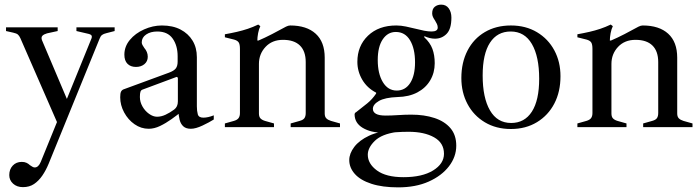

<svg xmlns="http://www.w3.org/2000/svg" viewBox="-20 -549 3023 829"><path d="M79 259Q53 259 36.5 244Q20 229 20 207Q20 182 35 166Q50 150 74 150Q86 150 94.5 154Q103 158 109 164Q115 168 120 171Q125 174 130 174Q146 174 156 150L226 -22L68 -384Q63 -395 57 -400Q51 -405 37 -408L6 -415V-431H229V-415L183 -405Q169 -401 163 -394.5Q157 -388 161 -376L281 -93H257L375 -383Q378 -391 375 -396Q372 -401 357 -404L310 -415V-431H475V-415L440 -406Q427 -403 420.5 -398Q414 -393 410 -382L190 158Q178 187 162.5 209.5Q147 232 127 245.5Q107 259 79 259Z M622 7Q589 7 561 -12.5Q533 -32 516 -63.5Q499 -95 499 -129Q499 -146 502.5 -153Q506 -160 513 -163L709 -235Q731 -243 739 -253.5Q747 -264 747 -283V-306Q747 -352 725.5 -382.5Q704 -413 659 -413Q630 -413 611 -400Q592 -387 592 -366Q592 -360 595.5 -354Q599 -348 603 -342Q610 -334 614 -324.5Q618 -315 618 -304Q618 -284 603.5 -272Q589 -260 567 -260Q544 -260 530.5 -273.5Q517 -287 517 -313Q517 -348 540.5 -376.5Q564 -405 602 -422Q640 -439 679 -439Q726 -439 759.5 -421.5Q793 -404 811.5 -373.5Q830 -343 830 -302V-90Q830 -70 834 -55.5Q838 -41 858 -41Q878 -41 903 -51V-33Q884 -21 854.5 -7Q825 7 804 7Q783 7 771.5 -3.5Q760 -14 755.5 -32Q751 -50 750 -73V-85L766 -69Q745 -52 720.5 -34.5Q696 -17 671 -5Q646 7 622 7ZM658 -45Q676 -45 694.5 -53.5Q713 -62 732 -76Q748 -88 748 -111V-211Q748 -214 745.5 -216Q743 -218 740 -216L595 -162Q589 -160 586.5 -153Q584 -146 584 -130Q584 -109 595 -89.5Q606 -70 623.5 -57.5Q641 -45 658 -45Z M1235 0V-16L1274 -27Q1289 -31 1294.5 -39Q1300 -47 1300 -61V-281Q1300 -328 1275 -352.5Q1250 -377 1202 -377Q1155 -377 1126.5 -346.5Q1098 -316 1098 -273L1074 -374H1096Q1122 -385 1155 -402Q1188 -419 1215 -434Q1225 -439 1233 -439Q1304 -439 1343 -403.5Q1382 -368 1382 -300V-59Q1382 -45 1389 -38Q1396 -31 1409 -27L1448 -16V0ZM951 0V-16L990 -27Q1004 -31 1010 -39Q1016 -47 1016 -61V-338Q1016 -358 1010.5 -366Q1005 -374 991 -378L951 -388V-401Q979 -406 1003 -411.5Q1027 -417 1049.5 -424.5Q1072 -432 1095 -443L1104 -436Q1098 -424 1094.5 -406Q1091 -388 1091 -371V-361L1098 -344V-59Q1098 -45 1104.5 -38Q1111 -31 1124 -27L1163 -16V0Z M1699 260Q1631 260 1583.5 244.5Q1536 229 1512 202Q1488 175 1488 142Q1488 114 1509.5 85.5Q1531 57 1573.5 37Q1616 17 1678 14L1693 21Q1628 30 1598 59.5Q1568 89 1568 119Q1568 158 1607.5 187Q1647 216 1722 216Q1803 216 1850 187Q1897 158 1897 115Q1897 68 1854.5 44Q1812 20 1744 20Q1716 20 1689 22Q1662 24 1634 24Q1581 24 1546 3Q1511 -18 1511 -56Q1511 -58 1512.5 -60.5Q1514 -63 1518 -65Q1545 -86 1566 -103Q1587 -120 1604 -145V-149Q1565 -169 1544 -205Q1523 -241 1523 -282Q1523 -351 1569 -395Q1615 -439 1691 -439Q1711 -439 1732.5 -434.5Q1754 -430 1774 -425Q1793 -420 1811 -416.5Q1829 -413 1843 -413Q1870 -413 1870 -430Q1870 -438 1866.5 -445.5Q1863 -453 1858 -461Q1853 -468 1849.5 -475.5Q1846 -483 1846 -491Q1846 -511 1857.5 -520Q1869 -529 1885 -529Q1906 -529 1917.5 -513Q1929 -497 1929 -473Q1929 -424 1908.5 -403Q1888 -382 1858 -382Q1836 -382 1812 -393V-388Q1837 -365 1847 -338Q1857 -311 1857 -276Q1857 -235 1837.5 -202Q1818 -169 1782 -150Q1746 -131 1696 -130Q1642 -128 1616 -113Q1590 -98 1590 -79Q1590 -65 1603.5 -57.5Q1617 -50 1645 -50Q1669 -50 1699 -52Q1729 -54 1756 -54Q1812 -54 1856 -39.5Q1900 -25 1925 4.5Q1950 34 1950 80Q1950 128 1918.5 169Q1887 210 1831 235Q1775 260 1699 260ZM1693 -158Q1730 -158 1751 -190.5Q1772 -223 1772 -280Q1772 -339 1750.5 -375Q1729 -411 1689 -411Q1654 -411 1632.5 -379Q1611 -347 1611 -290Q1611 -231 1633 -194.5Q1655 -158 1693 -158Z M2186 8Q2122 8 2073.5 -21Q2025 -50 1998.5 -100Q1972 -150 1972 -212Q1972 -279 1998.5 -330.5Q2025 -382 2073.5 -410.5Q2122 -439 2186 -439Q2250 -439 2298.5 -410Q2347 -381 2373.5 -331.5Q2400 -282 2400 -220Q2400 -153 2373.5 -102Q2347 -51 2298.5 -21.5Q2250 8 2186 8ZM2187 -18Q2245 -18 2276.5 -67Q2308 -116 2308 -209Q2308 -305 2276.5 -359Q2245 -413 2185 -413Q2127 -413 2095.5 -364.5Q2064 -316 2064 -223Q2064 -127 2095.5 -72.5Q2127 -18 2187 -18Z M2757 0V-16L2796 -27Q2811 -31 2816.5 -39Q2822 -47 2822 -61V-281Q2822 -328 2797 -352.5Q2772 -377 2724 -377Q2677 -377 2648.5 -346.5Q2620 -316 2620 -273L2596 -374H2618Q2644 -385 2677 -402Q2710 -419 2737 -434Q2747 -439 2755 -439Q2826 -439 2865 -403.5Q2904 -368 2904 -300V-59Q2904 -45 2911 -38Q2918 -31 2931 -27L2970 -16V0ZM2473 0V-16L2512 -27Q2526 -31 2532 -39Q2538 -47 2538 -61V-338Q2538 -358 2532.5 -366Q2527 -374 2513 -378L2473 -388V-401Q2501 -406 2525 -411.5Q2549 -417 2571.5 -424.5Q2594 -432 2617 -443L2626 -436Q2620 -424 2616.5 -406Q2613 -388 2613 -371V-361L2620 -344V-59Q2620 -45 2626.5 -38Q2633 -31 2646 -27L2685 -16V0Z"/></svg>

Font: Ibarra Real Nova Medium
Style: Regular
Weight: 500
Designer: Jose Maria Ribagorda & Octavio Pardo
Foundry: Jose Maria Ribagorda
Version: Version 2.000